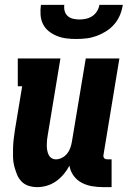

<svg xmlns="http://www.w3.org/2000/svg" viewBox="-20 -760 540 788"><path d="M133 8Q114 8 97 2.5Q80 -3 68 -15.5Q56 -28 49.5 -44.5Q43 -61 38.5 -78Q34 -95 33.5 -113.5Q33 -132 33.5 -150.5Q34 -169 36 -187.5Q38 -206 41 -225L71 -406H53V-520H228L176 -206Q174 -196 173 -185.5Q172 -175 172 -164.5Q172 -154 173.5 -144.5Q175 -135 179 -126Q183 -117 191 -111.5Q199 -106 209 -106Q222 -106 234.5 -112.5Q247 -119 255.5 -129.5Q264 -140 268.5 -153Q273 -166 275 -178L332 -520H470L405 -126Q404 -122 404.5 -118Q405 -114 407.5 -111Q410 -108 413.5 -107Q417 -106 421 -106H438V8H402Q379 8 356.5 4Q334 0 314.5 -10.5Q295 -21 282 -39Q269 -57 265 -80Q255 -61 241 -44.5Q227 -28 210 -16Q193 -4 173 2Q153 8 133 8ZM293 -600Q272 -600 252 -602.5Q232 -605 213.5 -612.5Q195 -620 180 -632Q165 -644 156.5 -661Q148 -678 146.5 -698.5Q145 -719 148 -740H244Q242 -727 245.5 -714.5Q249 -702 258 -694Q267 -686 280 -683Q293 -680 306 -680Q319 -680 333 -683Q347 -686 359 -694Q371 -702 378.5 -714.5Q386 -727 388 -740H484Q481 -719 472.5 -698.5Q464 -678 449.5 -661Q435 -644 416 -632Q397 -620 376.5 -612.5Q356 -605 335 -602.5Q314 -600 293 -600Z"/></svg>

Font: Iosevka Curly Slab Heavy
Style: Italic
Weight: 900
Italic angle: -9°
Monospace: yes
Designer: Belleve Invis
Foundry: Belleve Invis
Version: Version 22.1.2; ttfautohint (v1.8.4)